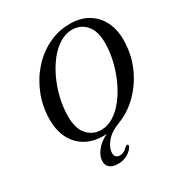

<svg xmlns="http://www.w3.org/2000/svg" viewBox="-210 -860 1152 1223"><g transform="rotate(-30 366.0 -248.5)"><path d="M482 -712.5Q558 -712.5 613.2 -679.8Q668.5 -647 698.2 -588.5Q728 -530 727.5 -452.5Q727 -350.5 688.5 -261.2Q650 -172 584.5 -106Q519 -40 435.5 -8.5Q369.5 16.5 336.5 57.5Q303.5 98.5 303.5 135Q303 154 313 163.8Q323 173.5 340 173.5Q372.5 173.5 396.5 145.5Q407 136 414.5 137.5Q418.5 139 420 144Q421.5 149 416 158Q403.5 179.5 373.5 197Q343.5 214.5 305 214.5Q265.5 214.5 244.5 197.5Q223.5 180.5 224 151Q224 116 250.8 79Q277.5 42 334.5 12Q322.5 13.5 310.5 13.5Q234.5 13.5 179.2 -19.2Q124 -52 94.5 -110.8Q65 -169.5 66 -249Q66.5 -341.5 99 -424.8Q131.5 -508 188.5 -573Q245.5 -638 320.5 -675.2Q395.5 -712.5 482 -712.5ZM177.5 -209.5Q177 -116.5 217.8 -71.5Q258.5 -26.5 320 -26.5Q367.5 -26.5 411.5 -54.5Q455.5 -82.5 492.5 -130.8Q529.5 -179 557 -239.2Q584.5 -299.5 600 -365Q615.5 -430.5 616 -492.5Q617 -580.5 577.2 -626.8Q537.5 -673 474.5 -673Q427 -673 383 -645.8Q339 -618.5 302 -571.8Q265 -525 237.2 -465.5Q209.5 -406 193.8 -340Q178 -274 177.5 -209.5Z"/></g></svg>

Font: Fraunces 72pt S050
Style: Italic
Weight: 400
Italic angle: -16°
Version: Version 1.000; ttfautohint (v1.8.3)